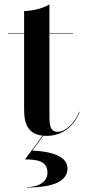

<svg xmlns="http://www.w3.org/2000/svg" viewBox="-20 -610 394 872"><path d="M195.5 175C195.5 211.5 161.5 239.5 102.5 239.5V241.5C238.5 241.5 286.5 205 286.5 155C286.5 99 211 77 126.5 74L176.5 6.5C181.5 7 187 7 193 7C264 7 318 -38 342 -102H340C318.5 -50 278 -11.5 242.5 -11.5C215.5 -11.5 204.5 -27.5 204.5 -77.5V-458H311.5V-460H204.5V-590C177 -572.5 127 -560 89.5 -560V-460H16.5V-458H89.5V-113.5C89.5 -56 101.5 -2 173.5 6L93.5 114C151 114 195.5 122 195.5 175Z"/></svg>

Font: Bodoni* 96pt Medium
Style: Regular
Weight: 500
Version: Version 2.3